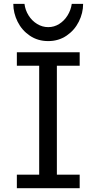

<svg xmlns="http://www.w3.org/2000/svg" viewBox="-20 -987 516 1007"><path d="M397.9 -712.9V-642.1H278.3V-70.8H397.9V0H68.4V-70.8H185.5V-642.1H68.4V-712.9ZM232.9 -771.5Q178.2 -771.5 136.5 -799.8Q94.7 -828.1 72.3 -873.3Q49.8 -918.5 49.8 -966.8H108.4Q112.3 -934.1 129.9 -906Q147.5 -877.9 174.8 -861.3Q202.1 -844.7 232.9 -844.7Q264.2 -844.7 290.5 -861.3Q316.9 -877.9 334.2 -905.8Q351.6 -933.6 356.4 -966.8H416Q416 -918.5 393.3 -873.3Q370.6 -828.1 328.9 -799.8Q287.1 -771.5 232.9 -771.5Z"/></svg>

Font: Lesson One
Style: Regular
Weight: 400
Designer: But Ko, Victor Gaultney, Annie Olsen, Julie Remington, Don Collingsworth, Eric Hays, Becca Hirsbrunner
Version: Version 1.100